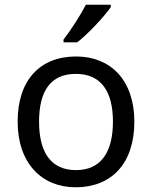

<svg xmlns="http://www.w3.org/2000/svg" viewBox="-20 -786 645 816"><path d="M451 -756V-766H345C322 -721 279 -655 250 -618V-606H308C355 -642 426 -719 451 -756ZM551 -269C551 -446 449 -546 304 -546C150 -546 55 -446 55 -269C55 -91 159 10 301 10C454 10 551 -91 551 -269ZM146 -269C146 -396 193 -472 302 -472C411 -472 460 -396 460 -269C460 -142 411 -63 303 -63C194 -63 146 -142 146 -269Z"/></svg>

Font: Noto Sans Lycian
Style: Regular
Weight: 400
Designer: Monotype Design Team
Foundry: Monotype Imaging Inc.
Version: Version 2.002